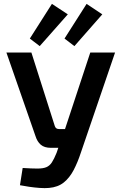

<svg xmlns="http://www.w3.org/2000/svg" viewBox="-20 -961 620 991"><path d="M574 -690 398 -175Q381 -123 360 -83Q339 -43 309 -19Q279 5 233 9Q212 11 184.5 9Q157 7 130 3Q103 -1 83 -5L97 -94Q144 -91 173 -91Q202 -91 219 -98Q236 -105 247.5 -122.5Q259 -140 272 -172L295 -239L312 -284L446 -690ZM142 -690 263 -310Q268 -295 284 -295H329L356 -198H243Q209 -198 190.5 -214Q172 -230 163 -259L13 -690ZM248 -941 330 -887 185 -723 134 -762ZM427 -941 508 -887 364 -723 313 -762Z"/></svg>

Font: Exo 2 SemiBold
Style: Regular
Weight: 600
Designer: Natanael Gama
Foundry: Natanael Gama
Version: Version 2.010